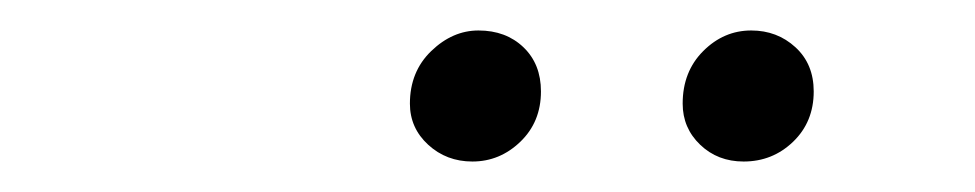

<svg xmlns="http://www.w3.org/2000/svg" viewBox="-20 -736 640 126"><path d="M468 -630Q451 -630 439.5 -641Q428 -652 428 -668Q428 -689 441.5 -702.5Q455 -716 473 -716Q490 -716 502 -705Q514 -694 514 -676Q514 -656 500.5 -643Q487 -630 468 -630ZM290 -630Q273 -630 261 -641Q249 -652 249 -668Q249 -689 263 -702.5Q277 -716 294 -716Q312 -716 323.5 -705Q335 -694 335 -676Q335 -656 321.5 -643Q308 -630 290 -630Z"/></svg>

Font: MOST Montserrat
Style: Italic
Weight: 400
Italic angle: -11.3°
Designer: Julieta Ulanovsky
Foundry: Julieta Ulanovsky
Version: Version 8.000;March 11, 2024;FontCreator 15.0.0.2926 64-bit